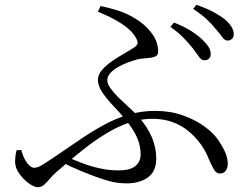

<svg xmlns="http://www.w3.org/2000/svg" viewBox="-20 -768 1040 800"><path d="M830 -517Q819 -517 809.5 -531Q800 -545 784 -566Q769 -585 746.5 -608.5Q724 -632 690 -656L705 -674Q746 -658 774.5 -640Q803 -622 822 -604Q840 -587 849 -572.5Q858 -558 858 -542Q858 -530 850 -523Q842 -516 830 -517ZM508 -4Q489 -4 469.5 -6.5Q450 -9 429.5 -15Q409 -21 386 -29Q353 -41 314 -57Q275 -73 231 -96L248 -118Q282 -104 319.5 -89.5Q357 -75 396 -66.5Q435 -58 473 -58Q522 -58 544 -76Q566 -94 566 -126Q566 -158 552.5 -191.5Q539 -225 505 -267Q483 -295 455.5 -323.5Q428 -352 408 -380.5Q388 -409 388 -435Q388 -457 405.5 -477Q423 -497 448 -514Q473 -531 497.5 -545Q522 -559 537 -569Q551 -578 553 -586.5Q555 -595 547 -609Q530 -641 487 -669Q444 -697 388 -719L399 -743Q437 -735 471.5 -724Q506 -713 538 -694Q581 -670 610 -632.5Q639 -595 639 -553Q639 -541 631.5 -535.5Q624 -530 611.5 -528Q599 -526 584 -525Q569 -524 554 -521Q539 -517 517.5 -509.5Q496 -502 475 -490.5Q454 -479 440.5 -464.5Q427 -450 427 -434Q427 -419 440.5 -400Q454 -381 474.5 -361Q495 -341 516.5 -321.5Q538 -302 554 -285Q595 -239 613 -195.5Q631 -152 631 -107Q631 -54 596.5 -29Q562 -4 508 -4ZM137 12Q122 12 99.5 -4.5Q77 -21 60 -45Q43 -69 43 -93Q43 -107 44.5 -118.5Q46 -130 49 -142L69 -143Q76 -113 91.5 -91Q107 -69 123 -69Q131 -69 140 -72.5Q149 -76 164.5 -86Q180 -96 207 -114Q260 -150 310.5 -184.5Q361 -219 411 -246.5Q461 -274 514.5 -290Q568 -306 626 -306Q689 -306 741.5 -287.5Q794 -269 833.5 -240Q873 -211 893 -179Q912 -150 920.5 -128Q929 -106 929 -85Q929 -69 921 -57Q913 -45 896 -45Q881 -45 871 -62.5Q861 -80 851 -103Q838 -137 816.5 -167Q795 -197 765.5 -221.5Q736 -246 698.5 -259.5Q661 -273 616 -273Q566 -273 518.5 -257Q471 -241 423 -212Q375 -183 324 -142.5Q273 -102 217 -53Q199 -37 186.5 -22Q174 -7 163 2.5Q152 12 137 12ZM928 -599Q916 -599 906 -613.5Q896 -628 879 -647Q863 -667 842 -687Q821 -707 785 -731L798 -748Q839 -734 868 -718.5Q897 -703 916 -688Q954 -656 954 -625Q954 -612 946 -605.5Q938 -599 928 -599Z"/></svg>

Font: Noto Serif SC
Style: Regular
Weight: 400
Designer: Ryoko NISHIZUKA 西塚涼子 (kana & ideographs); Frank Grießhammer (Latin, Greek & Cyrillic); Wenlong ZHANG 张文龙 (bopomofo); San
Foundry: Adobe
Version: Version 2.002-H1;hotconv 1.1.0;makeotfexe 2.6.0